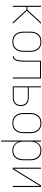

<svg xmlns="http://www.w3.org/2000/svg" viewBox="1358 -1926 783 3540"><g transform="rotate(90 1750.0 -156.5)"><path d="M88 0V-520H107V-269H162L392 -520H418L179 -260L418 0H392L162 -251H107V0Z M750 8Q724 8 697.5 2.5Q671 -3 648.5 -17Q626 -31 609 -51.5Q592 -72 582 -96.5Q572 -121 568 -147.5Q564 -174 564 -200V-320Q564 -346 568 -372.5Q572 -399 582 -423.5Q592 -448 609 -468.5Q626 -489 648.5 -503Q671 -517 697.5 -522.5Q724 -528 750 -528Q776 -528 802.5 -522.5Q829 -517 851.5 -503Q874 -489 891 -468.5Q908 -448 918 -423.5Q928 -399 932 -372.5Q936 -346 936 -320V-200Q936 -174 932 -147.5Q928 -121 918 -96.5Q908 -72 891 -51.5Q874 -31 851.5 -17Q829 -3 802.5 2.5Q776 8 750 8ZM750 -10Q774 -10 797.5 -15Q821 -20 841.5 -33Q862 -46 877 -65Q892 -84 901 -106Q910 -128 913.5 -152Q917 -176 917 -200V-320Q917 -344 913.5 -368Q910 -392 901 -414Q892 -436 877 -455Q862 -474 841.5 -487Q821 -500 797.5 -505Q774 -510 750 -510Q726 -510 702.5 -505Q679 -500 658.5 -487Q638 -474 623 -455Q608 -436 599 -414Q590 -392 586.5 -368Q583 -344 583 -320V-200Q583 -176 586.5 -152Q590 -128 599 -106Q608 -84 623 -65Q638 -46 658.5 -33Q679 -20 702.5 -15Q726 -10 750 -10Z M1018 0V-18Q1029 -18 1040 -21.5Q1051 -25 1059 -33Q1067 -41 1072.5 -51.5Q1078 -62 1081.5 -72.5Q1085 -83 1087.5 -94.5Q1090 -106 1091.5 -117Q1093 -128 1094.5 -139.5Q1096 -151 1096.5 -162Q1097 -173 1097.5 -184.5Q1098 -196 1098.5 -207.5Q1099 -219 1099 -230.5Q1099 -242 1099 -253V-520H1428V0H1409V-502H1118V-253Q1118 -238 1118 -223Q1118 -208 1117.5 -192.5Q1117 -177 1116 -162Q1115 -147 1113 -132Q1111 -117 1108.5 -102Q1106 -87 1101.5 -72.5Q1097 -58 1090.5 -44.5Q1084 -31 1073 -20.5Q1062 -10 1047.5 -5Q1033 0 1018 0Z M1572 0V-520H1591V-295H1782Q1802 -295 1822.5 -291.5Q1843 -288 1861 -279.5Q1879 -271 1894 -257Q1909 -243 1918.5 -225.5Q1928 -208 1932 -188Q1936 -168 1936 -148Q1936 -127 1932 -107Q1928 -87 1918.5 -69.5Q1909 -52 1894 -38Q1879 -24 1861 -15.5Q1843 -7 1822.5 -3.5Q1802 0 1782 0ZM1782 -18Q1809 -18 1835 -25.5Q1861 -33 1880.5 -51Q1900 -69 1908.5 -95Q1917 -121 1917 -148Q1917 -174 1908.5 -200Q1900 -226 1880.5 -244Q1861 -262 1835 -269.5Q1809 -277 1782 -277H1591V-18Z M2250 8Q2224 8 2197.5 2.5Q2171 -3 2148.5 -17Q2126 -31 2109 -51.5Q2092 -72 2082 -96.5Q2072 -121 2068 -147.5Q2064 -174 2064 -200V-320Q2064 -346 2068 -372.5Q2072 -399 2082 -423.5Q2092 -448 2109 -468.5Q2126 -489 2148.5 -503Q2171 -517 2197.5 -522.5Q2224 -528 2250 -528Q2276 -528 2302.5 -522.5Q2329 -517 2351.5 -503Q2374 -489 2391 -468.5Q2408 -448 2418 -423.5Q2428 -399 2432 -372.5Q2436 -346 2436 -320V-200Q2436 -174 2432 -147.5Q2428 -121 2418 -96.5Q2408 -72 2391 -51.5Q2374 -31 2351.5 -17Q2329 -3 2302.5 2.5Q2276 8 2250 8ZM2250 -10Q2274 -10 2297.5 -15Q2321 -20 2341.5 -33Q2362 -46 2377 -65Q2392 -84 2401 -106Q2410 -128 2413.5 -152Q2417 -176 2417 -200V-320Q2417 -344 2413.5 -368Q2410 -392 2401 -414Q2392 -436 2377 -455Q2362 -474 2341.5 -487Q2321 -500 2297.5 -505Q2274 -510 2250 -510Q2226 -510 2202.5 -505Q2179 -500 2158.5 -487Q2138 -474 2123 -455Q2108 -436 2099 -414Q2090 -392 2086.5 -368Q2083 -344 2083 -320V-200Q2083 -176 2086.5 -152Q2090 -128 2099 -106Q2108 -84 2123 -65Q2138 -46 2158.5 -33Q2179 -20 2202.5 -15Q2226 -10 2250 -10Z M2572 215V-520H2591V-412Q2600 -438 2616 -460.5Q2632 -483 2654 -499Q2676 -515 2703 -521.5Q2730 -528 2757 -528Q2783 -528 2809 -522Q2835 -516 2856.5 -502Q2878 -488 2894 -467Q2910 -446 2919.5 -422Q2929 -398 2932.5 -372Q2936 -346 2936 -320V-200Q2936 -174 2932.5 -148Q2929 -122 2919.5 -98Q2910 -74 2894 -53Q2878 -32 2856.5 -18Q2835 -4 2809 2Q2783 8 2757 8Q2730 8 2703 1.5Q2676 -5 2654 -21Q2632 -37 2616 -59.5Q2600 -82 2591 -108V215ZM2754 -10Q2778 -10 2801 -15.5Q2824 -21 2844 -34Q2864 -47 2878.5 -66Q2893 -85 2901.5 -107Q2910 -129 2913.5 -152.5Q2917 -176 2917 -200V-320Q2917 -344 2913.5 -367.5Q2910 -391 2901.5 -413Q2893 -435 2878.5 -454Q2864 -473 2844 -486Q2824 -499 2801 -504.5Q2778 -510 2754 -510Q2730 -510 2707 -504.5Q2684 -499 2664 -486Q2644 -473 2629.5 -454Q2615 -435 2606.5 -413Q2598 -391 2594.5 -367.5Q2591 -344 2591 -320V-200Q2591 -176 2594.5 -152.5Q2598 -129 2606.5 -107Q2615 -85 2629.5 -66Q2644 -47 2664 -34Q2684 -21 2707 -15.5Q2730 -10 2754 -10Z M3072 0V-520H3091V-20L3399 -520H3428V0H3409V-500L3101 0Z"/></g></svg>

Font: Iosevka Thin
Style: Regular
Weight: 100
Monospace: yes
Designer: Belleve Invis
Foundry: Belleve Invis
Version: Version 32.5.0; ttfautohint (v1.8.4)